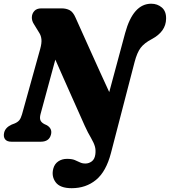

<svg xmlns="http://www.w3.org/2000/svg" viewBox="-32 -744 892 1008"><path d="M625 -570.5Q667 -724.5 762 -724.5Q794.5 -724.5 817.8 -704.5Q841 -684.5 840 -645.5Q839 -578 764.5 -538.5Q725.5 -518 706.5 -493Q687.5 -468 674.5 -418L550.5 59.5Q525 157 472 200.5Q419 244 344.5 244Q283 244 260 212.5Q237 181 248 140.5Q254.5 116.5 274 103.2Q293.5 90 320 90Q345 90 360 96Q375 102 387.2 108.2Q399.5 114.5 416.5 114.5Q434.5 114.5 449.8 103.2Q465 92 468.5 66.5Q471.5 43 466.2 24.8Q461 6.5 445.5 -20.5Q430 -46 412.5 -84.5Q401 -110.5 383 -150.8Q365 -191 343.5 -239.2Q322 -287.5 300 -337Q278 -386.5 258.5 -431L181 -145.5Q175.5 -125 180.2 -112.8Q185 -100.5 202 -92L214 -86.5Q244 -68.5 235.5 -37Q226 0 182 0H28Q5 0 -5 -12.5Q-15 -25 -10.5 -46.5Q-4.5 -74.5 29.5 -90L44 -95.5Q60 -102 68.8 -112.2Q77.5 -122.5 83.5 -143.5L179 -487Q187.5 -517.5 185.5 -537.5Q183.5 -557.5 173.5 -572.5L146.5 -616.5Q134.5 -634.5 135.2 -653.8Q136 -673 148.5 -686.5Q161 -700 184.5 -700H292Q315.5 -700 333.8 -690.5Q352 -681 365 -650.5Q377.5 -622.5 398 -577Q418.5 -531.5 443.2 -476.5Q468 -421.5 493.5 -365.2Q519 -309 541.5 -260.5Z"/></svg>

Font: Fraunces 72pt SuperSoft
Style: Bold Italic
Weight: 700
Italic angle: -16°
Version: Version 1.000;[0bf87f6ff]